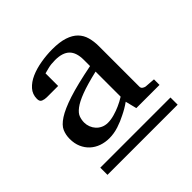

<svg xmlns="http://www.w3.org/2000/svg" viewBox="-111 -773 563 563"><g transform="rotate(-45 170.5 -491.5)"><path d="M30.8 -304.2V-334H321.8V-304.2ZM220.2 -543Q176.3 -532.7 150.6 -522.9Q125 -513.2 111.6 -502.9Q98.1 -492.7 94.5 -482.2Q90.8 -471.7 90.8 -460.9Q90.8 -451.7 94.2 -442.6Q97.7 -433.6 103.8 -426.8Q109.9 -419.9 119.1 -415.5Q128.4 -411.1 140.1 -411.1Q152.8 -411.1 167.2 -415.3Q181.6 -419.4 193.4 -424.8Q207 -430.7 220.2 -439ZM229 -382.8 220.2 -418Q203.1 -405.8 184.6 -397Q168.9 -388.7 149.4 -382.3Q129.9 -376 110.8 -376Q93.8 -376 78.4 -381.3Q63 -386.7 51.5 -397.2Q40 -407.7 33.4 -422.9Q26.9 -438 26.9 -457Q26.9 -473.6 33 -487.8Q39.1 -502 59.3 -515.1Q79.6 -528.3 117.7 -540.8Q155.8 -553.2 220.2 -565.9V-591.8Q220.2 -622.1 205.6 -636.5Q190.9 -650.9 160.2 -650.9Q143.1 -650.9 130.6 -647.7Q118.2 -644.5 112.8 -643.1V-590.8H65.9Q57.1 -590.8 49.6 -593.8Q42 -596.7 42 -607.9Q42 -627 54 -640.4Q65.9 -653.8 85.2 -662.4Q104.5 -670.9 128.7 -675Q152.8 -679.2 176.8 -679.2Q207 -679.2 227.1 -672.6Q247.1 -666 258.8 -654.1Q270.5 -642.1 275.1 -625.5Q279.8 -608.9 279.8 -588.9V-420.9Q279.8 -415.5 283.7 -412.4Q287.6 -409.2 293 -408.2L325.2 -405.8V-382.8Z"/></g></svg>

Font: BabelStone Ogham Stemless
Style: Regular
Weight: 400
Designer: Andrew West
Foundry: BabelStone
Version: Version 2.02 March 14, 2022